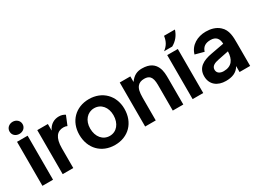

<svg xmlns="http://www.w3.org/2000/svg" viewBox="-39 -1442 2841 2119"><g transform="rotate(-30 1381.5 -383.0)"><path d="M61 0H196V-561H61ZM46 -700C46 -653 83 -623 129 -623C174 -623 212 -653 212 -700C212 -745 174 -777 129 -777C83 -777 46 -745 46 -700Z M678 -550 630 -433C616 -440 602 -443 582 -443C504 -443 454 -388 454 -252V0H319V-561H454V-477C485 -545 542 -573 599 -573C632 -573 656 -564 678 -550Z M982 11C1154 11 1270 -109 1270 -284C1270 -453 1152 -573 982 -573C812 -573 695 -454 695 -284C695 -108 813 11 982 11ZM833 -284C833 -385 895 -457 982 -457C1071 -457 1130 -384 1130 -284C1130 -179 1070 -105 982 -105C895 -105 833 -177 833 -284Z M1370 0H1505V-286C1505 -360 1515 -401 1538 -428C1556 -450 1584 -462 1623 -462C1655 -462 1678 -454 1694 -437C1713 -416 1722 -382 1722 -325V0H1856V-323C1856 -379 1856 -430 1833 -479C1808 -531 1760 -573 1658 -573C1598 -573 1550 -553 1505 -490V-561H1370Z M1975 0H2110V-561H1975ZM1966 -615H2070C2131 -649 2169 -698 2190 -763H2051C2042 -698 2018 -654 1966 -615Z M2428 -95C2530 -95 2573 -160 2576 -262L2442 -235C2392 -225 2346 -208 2346 -159C2346 -115 2384 -95 2428 -95ZM2211 -154C2211 -266 2296 -310 2406 -330L2573 -361C2571 -429 2539 -467 2471 -467C2406 -467 2368 -441 2351 -386L2239 -416C2268 -520 2366 -573 2472 -573C2534 -573 2596 -558 2642 -516C2709 -458 2708 -365 2708 -292V0H2573V-76C2536 -10 2473 11 2395 11C2291 11 2211 -46 2211 -154Z"/></g></svg>

Font: Swile Sans
Style: Bold
Weight: 700
Designer: Lord
Foundry: Lord
Version: Version 1.477;FEAKit 1.0